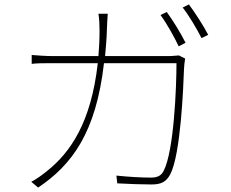

<svg xmlns="http://www.w3.org/2000/svg" viewBox="-20 -823 1040 866"><path d="M919 -666C899 -705 859 -767 832 -803L804 -789C833 -752 866 -696 889 -651L919 -666ZM817 -630C795 -674 758 -734 732 -769L704 -755C732 -718 767 -654 786 -614L817 -630ZM449 -538H776C776 -433 765 -142 718 -52C706 -28 686 -22 661 -22C616 -22 563 -25 505 -31L509 4C564 7 620 9 663 9C705 9 729 -1 748 -37C795 -126 807 -429 810 -513C811 -528 812 -541 815 -559L787 -573C777 -573 764 -570 736 -570H454C457 -606 461 -645 462 -686C463 -710 464 -739 466 -761H424C428 -738 429 -708 429 -685C429 -644 427 -605 424 -570H222C183 -570 151 -573 123 -575V-535C149 -538 173 -538 210 -538H421C391 -270 297 -136 195 -54C175 -37 143 -14 121 -3L152 23C304 -79 413 -224 449 -538Z"/></svg>

Font: Glow Sans SC Normal ExtraLight
Style: Regular
Weight: 200
Designer: Ryoko NISHIZUKA (kana, bopomofo & ideographs); Paul D. Hunt (Latin, Greek & Cyrillic); Sandoll Communications, Soo-young
Version: Version 0.93